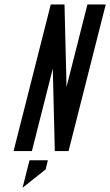

<svg xmlns="http://www.w3.org/2000/svg" viewBox="-20 -687 501 873"><path d="M220 -375 125 0H41.7L210.8 -666.7H273.3L282.5 -291.7L377.5 -666.7H460.8L291.7 0H229.2ZM114.2 41.7H197.5L187.5 83.3L82.5 166.7Z"/></svg>

Font: Yulong
Style: Italic
Weight: 400
Italic angle: -14.25°
Designer: GGBotNet
Foundry: f0n7.com
Version: 1.00